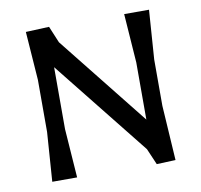

<svg xmlns="http://www.w3.org/2000/svg" viewBox="-71 -682 798 761"><g transform="rotate(-10 328.0 -302.0)"><path d="M500 3 472 -62 166 -446V-197L180 0H80L94 -198V-408L80 -603L174 -607L202 -540L490 -178V-408L476 -605H576L562 -407V-221L576 0Z"/></g></svg>

Font: Galdeano
Style: Regular
Weight: 400
Designer: Dario Manuel Muhafara
Foundry: Dario Manuel Muhafara
Version: Version 1.001